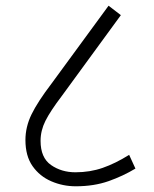

<svg xmlns="http://www.w3.org/2000/svg" viewBox="-20 -652 540 672"><path d="M245 0Q200 0 159.5 -17.5Q119 -35 94 -70.5Q69 -106 69 -162Q69 -208 90.5 -252Q112 -296 160 -359L360 -632L403 -599L197 -317Q156 -263 139 -229Q122 -195 122 -159Q122 -100 158.5 -74.5Q195 -49 244 -49Q295 -49 339.5 -64.5Q384 -80 432 -110L454 -62Q411 -36 360 -18Q309 0 245 0Z"/></svg>

Font: Noto Sans SemiCondensed Light
Style: Italic
Weight: 300
Width: 4
Italic angle: -12°
Designer: Monotype Design Team
Foundry: Monotype Imaging Inc.
Version: Version 2.013; ttfautohint (v1.8.4.7-5d5b)